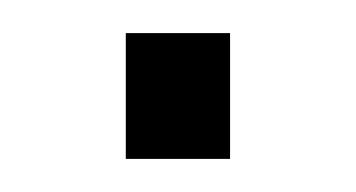

<svg xmlns="http://www.w3.org/2000/svg" viewBox="-20 -96 215 116"><path d="M56 0V-76H119V0Z"/></svg>

Font: Saira Condensed Light
Style: Regular
Weight: 300
Width: 3
Designer: Hector Gatti with collaboration of the Omnibus-Type team
Foundry: Omnibus-Type
Version: Version 1.101